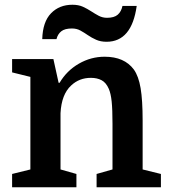

<svg xmlns="http://www.w3.org/2000/svg" viewBox="-20 -789 714 809"><path d="M108 -75V-465L31 -484V-540H205L227 -440H231Q261 -491 312 -520.5Q363 -550 421 -550Q504 -550 544 -496Q564 -468 572.5 -417.5Q581 -367 581 -281V-75L658 -56V0H387V-56L454 -75V-268Q454 -328 450.5 -361.5Q447 -395 438.4 -414.7Q427 -441 408 -451Q389.1 -461 362.9 -461Q314 -461 280 -429Q239 -391.4 235 -312V-75L302 -56V0H31V-56ZM158 -624Q160 -697 195 -733Q230 -769 285 -769Q311 -769 329.5 -760.5Q348 -752 364 -741.5Q380 -731 396 -722.5Q412 -714 431 -714Q461 -714 476 -727Q491 -740 496 -764H556Q535 -613 429 -613Q404 -613 385 -621.5Q366 -630 350 -641Q334 -652 318.5 -660.5Q303 -669 283 -669Q253 -669 238 -657Q223 -645 218 -624Z"/></svg>

Font: Domine
Style: Regular
Weight: 400
Designer: Pablo Impallari, Rodrigo Fuenzalida, Brenda Gallo
Foundry: Pablo Impallari, Rodrigo Fuenzalida, Brenda Gallo
Version: Version 2.000;September 19, 2022;FontCreator 14.0.0.2877 64-